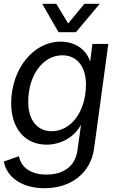

<svg xmlns="http://www.w3.org/2000/svg" viewBox="-27 -764 621 1014"><path d="M208 230C347 230 452 151 470 20L545 -532H461L449 -438C430 -503 369 -544 293 -544C148 -544 32 -398 32 -218C32 -87 104 0 219 0C297 0 368 -42 401 -106L382 30C371 112 311 158 218 158C139 158 85 123 73 61L-7 89C10 176 93 230 208 230ZM246 -71C168 -71 122 -132 122 -226C122 -367 200 -472 302 -472C380 -472 427 -412 427 -317C427 -178 350 -71 246 -71ZM282 -594H374L500 -744H419L333 -640L270 -744H196Z"/></svg>

Font: Ronzino Oblique
Style: Italic
Weight: 400
Italic angle: -8°
Designer: Nunzio Mazzaferro
Foundry: Collletttivo
Version: Version 1.000;Glyphs 3.3 (3337)